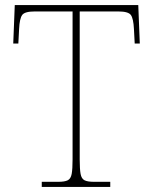

<svg xmlns="http://www.w3.org/2000/svg" viewBox="-20 -734 603 754"><path d="M144 0V-20H209Q234 -20 246 -26Q258 -32 261.5 -51Q265 -70 265 -108V-689H116Q77 -689 67 -675Q57 -661 55 -620L52 -563H32L38 -714H523L529 -563H509L506 -620Q504 -661 494 -675Q484 -689 445 -689H293V-108Q293 -70 296.5 -51Q300 -32 312 -26Q324 -20 349 -20H413V0Z"/></svg>

Font: Noto Serif Gujarati Thin
Style: Regular
Weight: 250
Version: Version 2.102